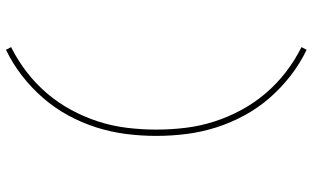

<svg xmlns="http://www.w3.org/2000/svg" viewBox="-221 -660 1042 640"><g transform="rotate(90 300.0 -340.0)"><path d="M146 161 137 144Q181 122 220 92Q259 62 291 24.5Q323 -13 346.5 -56.5Q370 -100 385 -146.5Q400 -193 406 -242Q412 -291 412 -340Q412 -389 406 -438Q400 -487 385 -533.5Q370 -580 346.5 -623.5Q323 -667 291 -704.5Q259 -742 220 -772Q181 -802 137 -824L146 -841Q192 -819 232.5 -787.5Q273 -756 306.5 -717.5Q340 -679 364.5 -634Q389 -589 404.5 -540.5Q420 -492 426.5 -441.5Q433 -391 433 -340Q433 -289 426.5 -238.5Q420 -188 404.5 -139.5Q389 -91 364.5 -46Q340 -1 306.5 37.5Q273 76 232.5 107.5Q192 139 146 161Z"/></g></svg>

Font: Iosevka Thin Extended
Style: Regular
Weight: 100
Width: 7
Monospace: yes
Designer: Belleve Invis
Foundry: Belleve Invis
Version: Version 32.5.0; ttfautohint (v1.8.4)